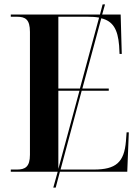

<svg xmlns="http://www.w3.org/2000/svg" viewBox="-20 -780 637 872"><path d="M29 0H242L222 72H233L252 0H558L565 -179H555L552 -139C544 -43 507 -10 406 -10H255L351 -368H474V-378H354L440 -697C493 -684 515 -647 521 -573L523 -535H533L528 -714H444L457 -760H446L434 -714H29V-704H57C95 -704 116 -692 116 -635V-77C116 -22 94 -10 57 -10H29ZM245 -378V-704H377C397 -704 415 -703 430 -700L343 -378ZM245 -368H341L245 -13Z"/></svg>

Font: Noto Serif Display SemiCondensed SemiBold
Style: Regular
Weight: 600
Width: 4
Designer: Monotype Design Team
Foundry: Monotype Imaging Inc.
Version: Version 2.009